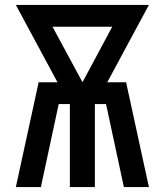

<svg xmlns="http://www.w3.org/2000/svg" viewBox="-20 -755 665 775"><path d="M44 0 136 -423H212L44 -735H581L413 -423H489L581 0H480L408 -335H363V0H262V-335H217L145 0ZM313 -423 433 -647H192Z"/></svg>

Font: Zed Sans Semibold
Style: Regular
Weight: 600
Designer: Belleve Invis
Foundry: Belleve Invis
Version: Version 1.0.0; ttfautohint (v1.8.4)